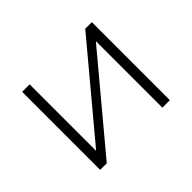

<svg xmlns="http://www.w3.org/2000/svg" viewBox="-113 -715 908 908"><g transform="rotate(-45 341.0 -261.0)"><path d="M108 0V-522H158V-77L530 -522H574V0H524V-445L152 0Z"/></g></svg>

Font: MOST Montserrat Light
Style: Regular
Weight: 300
Designer: Julieta Ulanovsky
Foundry: Julieta Ulanovsky
Version: Version 8.000;March 11, 2024;FontCreator 15.0.0.2926 64-bit